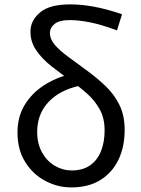

<svg xmlns="http://www.w3.org/2000/svg" viewBox="-20 -829 634 863"><path d="M300.4 13.4Q239 13.4 183.5 -16Q128 -45.3 93.3 -100.8Q58.6 -156.2 58.6 -233.4Q58.6 -303.8 90.6 -356.7Q122.5 -409.5 175.9 -444.5Q229.4 -479.4 293.8 -495L337.8 -443.5Q248.5 -424.4 197.8 -370.3Q147.1 -316.2 147.1 -236Q147.1 -182.9 169.1 -143.7Q191 -104.5 226.6 -83.7Q262.2 -62.9 302.4 -62.9Q351.7 -62.9 384.5 -85.7Q417.3 -108.4 433.7 -148.9Q450.2 -189.4 450.2 -243.6Q450.2 -296.6 429.1 -335.9Q407.9 -375.2 373.2 -406.6Q338.4 -438 297.6 -466.6Q253.7 -498.1 212 -530.7Q170.3 -563.3 143.6 -601.6Q116.9 -639.8 116.9 -687.2Q116.9 -736.7 159.9 -773Q202.8 -809.3 295.4 -809.3Q346.4 -809.3 403.7 -798.7Q461.1 -788 528.5 -765L505.9 -692.5Q436.9 -718 385.4 -728.4Q333.9 -738.7 294.1 -738.7Q246.6 -738.7 225.5 -721.5Q204.4 -704.2 204.4 -681.8Q204.4 -652.5 226.9 -626.7Q249.4 -600.9 286.4 -573.8Q323.3 -546.8 367.1 -514.6Q413.8 -480.6 453.3 -443.3Q492.7 -406 516.5 -358.1Q540.3 -310.3 540.3 -245Q540.3 -168.1 511.8 -109.8Q483.4 -51.6 430 -19.1Q376.7 13.4 300.4 13.4Z"/></svg>

Font: Noto Sans JP
Style: Regular
Weight: 100
Designer: Ryoko NISHIZUKA 西塚涼子 (kana, bopomofo & ideographs); Paul D. Hunt (Latin, Greek & Cyrillic); Sandoll Communications 산돌커뮤니
Foundry: Adobe
Version: Version 2.004;hotconv 1.0.118;makeotfexe 2.5.65603